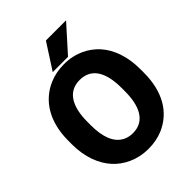

<svg xmlns="http://www.w3.org/2000/svg" viewBox="-253 -1031 1172 1172"><g transform="rotate(-45 333.0 -445.5)"><path d="M20 -339C20 -231 54 -143 107 -85C156 -31 233 10 332 10C378 10 419 2 457 -14C573 -64 640 -176 640 -339V-371C640 -480 608 -567 555 -626C506 -680 431 -721 331 -721C285 -721 243 -712 205 -696C89 -646 20 -533 20 -371ZM184 -340V-371C184 -492 224 -585 331 -585C439 -585 478 -493 478 -371V-340C478 -219 439 -125 332 -125C308 -125 287 -130 269 -139C208 -170 184 -244 184 -340ZM249 -735H381L530 -901H356Z"/></g></svg>

Font: Asimov Pro
Style: Blk
Weight: 900
Designer: Google
Version: Version 2.000980; 2014